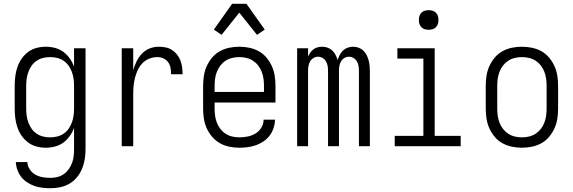

<svg xmlns="http://www.w3.org/2000/svg" viewBox="-20 -776 3040 1019"><path d="M247 223Q226 223 204.5 220.5Q183 218 163 211Q143 204 124.5 192Q106 180 93 163.5Q80 147 72.5 126.5Q65 106 64 84H125Q126 105 138 123Q150 141 168 151Q186 161 206.5 164.5Q227 168 247 168Q266 168 284.5 163.5Q303 159 318.5 148Q334 137 345 121.5Q356 106 362.5 88.5Q369 71 371 52.5Q373 34 373 15V-98Q365 -75 350.5 -54.5Q336 -34 316.5 -19.5Q297 -5 272.5 1.5Q248 8 223 8Q198 8 173.5 1.5Q149 -5 129 -20Q109 -35 94.5 -56Q80 -77 72 -101Q64 -125 61 -150Q58 -175 58 -200V-320Q58 -345 61 -370Q64 -395 72 -419Q80 -443 94.5 -464Q109 -485 129 -500Q149 -515 173.5 -521.5Q198 -528 223 -528Q248 -528 272.5 -521.5Q297 -515 316.5 -500.5Q336 -486 350.5 -465.5Q365 -445 373 -422V-520H434V15Q434 41 430 67.5Q426 94 416 118.5Q406 143 389 164Q372 185 349 198.5Q326 212 300 217.5Q274 223 247 223ZM246 -47Q265 -47 283.5 -51.5Q302 -56 317.5 -66.5Q333 -77 344 -92.5Q355 -108 361.5 -126Q368 -144 370.5 -162.5Q373 -181 373 -200V-320Q373 -339 370.5 -357.5Q368 -376 361.5 -394Q355 -412 344 -427.5Q333 -443 317.5 -453.5Q302 -464 283.5 -468.5Q265 -473 246 -473Q227 -473 208.5 -468.5Q190 -464 174.5 -453.5Q159 -443 148 -427.5Q137 -412 130.5 -394Q124 -376 121.5 -357.5Q119 -339 119 -320V-200Q119 -181 121.5 -162.5Q124 -144 130.5 -126Q137 -108 148 -92.5Q159 -77 174.5 -66.5Q190 -56 208.5 -51.5Q227 -47 246 -47Z M626 0V-520H687V-404Q694 -428 705 -450.5Q716 -473 733 -491Q750 -509 773.5 -518.5Q797 -528 822 -528Q840 -528 858.5 -524.5Q877 -521 892.5 -511Q908 -501 919.5 -486.5Q931 -472 937.5 -455Q944 -438 946.5 -419.5Q949 -401 949 -382H888Q888 -399 885 -415.5Q882 -432 872.5 -445.5Q863 -459 847.5 -466Q832 -473 816 -473Q794 -473 773 -465Q752 -457 736.5 -441Q721 -425 711.5 -405Q702 -385 696.5 -363.5Q691 -342 689 -320Q687 -298 687 -276V0Z M1250 8Q1223 8 1196.5 2.5Q1170 -3 1147 -16Q1124 -29 1106 -50Q1088 -71 1077 -95.5Q1066 -120 1062 -146.5Q1058 -173 1058 -200V-320Q1058 -347 1062 -373.5Q1066 -400 1077 -424.5Q1088 -449 1105.5 -470Q1123 -491 1146.5 -504Q1170 -517 1196.5 -522.5Q1223 -528 1250 -528Q1277 -528 1303.5 -522.5Q1330 -517 1353.5 -504Q1377 -491 1394.5 -470Q1412 -449 1423 -424.5Q1434 -400 1438 -373.5Q1442 -347 1442 -320V-232H1119V-200Q1119 -181 1121.5 -162Q1124 -143 1131 -125Q1138 -107 1149.5 -92Q1161 -77 1177 -66.5Q1193 -56 1212 -51.5Q1231 -47 1250 -47Q1272 -47 1294.5 -51.5Q1317 -56 1336 -67.5Q1355 -79 1367 -98.5Q1379 -118 1379 -141H1440Q1439 -118 1432 -96.5Q1425 -75 1411.5 -57Q1398 -39 1379 -26Q1360 -13 1339 -5.5Q1318 2 1295.5 5Q1273 8 1250 8ZM1119 -288H1381V-320Q1381 -339 1378.5 -358Q1376 -377 1369 -395Q1362 -413 1350.5 -428Q1339 -443 1323 -453.5Q1307 -464 1288 -468.5Q1269 -473 1250 -473Q1231 -473 1212 -468.5Q1193 -464 1177 -453.5Q1161 -443 1149.5 -428Q1138 -413 1131 -395Q1124 -377 1121.5 -358Q1119 -339 1119 -320ZM1156 -591 1115 -619 1212 -756H1288L1385 -619L1344 -591L1250 -709Z M1557 0V-520H1615V-476Q1620 -487 1627 -497Q1634 -507 1644 -514.5Q1654 -522 1666 -525Q1678 -528 1690 -528Q1705 -528 1719 -523Q1733 -518 1743.5 -508Q1754 -498 1761 -484.5Q1768 -471 1772 -457Q1776 -471 1783 -484.5Q1790 -498 1800.5 -508Q1811 -518 1825 -523Q1839 -528 1854 -528Q1869 -528 1883 -523Q1897 -518 1907.5 -508Q1918 -498 1925 -485Q1932 -472 1936 -457.5Q1940 -443 1941.5 -428.5Q1943 -414 1943 -399V0H1885V-399Q1885 -412 1883 -425Q1881 -438 1874.5 -449.5Q1868 -461 1856.5 -468Q1845 -475 1832 -475Q1819 -475 1807.5 -468Q1796 -461 1789.5 -449.5Q1783 -438 1781 -425Q1779 -412 1779 -399V0H1721V-399Q1721 -412 1719 -425Q1717 -438 1710.5 -449.5Q1704 -461 1692.5 -468Q1681 -475 1668 -475Q1655 -475 1643.5 -468Q1632 -461 1625.5 -449.5Q1619 -438 1617 -425Q1615 -412 1615 -399V0Z M2075 0V-55H2227V-465H2089V-520H2287V-55H2425V0ZM2255 -618Q2244 -618 2234 -621Q2224 -624 2216.5 -631.5Q2209 -639 2206 -649Q2203 -659 2203 -670Q2203 -681 2206 -691Q2209 -701 2216.5 -708.5Q2224 -716 2234 -719Q2244 -722 2255 -722Q2266 -722 2276 -719Q2286 -716 2293.5 -708.5Q2301 -701 2304 -691Q2307 -681 2307 -670Q2307 -659 2304 -649Q2301 -639 2293.5 -631.5Q2286 -624 2276 -621Q2266 -618 2255 -618Z M2750 8Q2723 8 2696.5 2.5Q2670 -3 2646.5 -16Q2623 -29 2605.5 -50Q2588 -71 2577 -95.5Q2566 -120 2562 -146.5Q2558 -173 2558 -200V-320Q2558 -347 2562 -373.5Q2566 -400 2577 -424.5Q2588 -449 2605.5 -470Q2623 -491 2646.5 -504Q2670 -517 2696.5 -522.5Q2723 -528 2750 -528Q2777 -528 2803.5 -522.5Q2830 -517 2853.5 -504Q2877 -491 2894.5 -470Q2912 -449 2923 -424.5Q2934 -400 2938 -373.5Q2942 -347 2942 -320V-200Q2942 -173 2938 -146.5Q2934 -120 2923 -95.5Q2912 -71 2894.5 -50Q2877 -29 2853.5 -16Q2830 -3 2803.5 2.5Q2777 8 2750 8ZM2750 -47Q2769 -47 2788 -51.5Q2807 -56 2823 -66.5Q2839 -77 2850.5 -92Q2862 -107 2869 -125Q2876 -143 2878.5 -162Q2881 -181 2881 -200V-320Q2881 -339 2878.5 -358Q2876 -377 2869 -395Q2862 -413 2850.5 -428Q2839 -443 2823 -453.5Q2807 -464 2788 -468.5Q2769 -473 2750 -473Q2731 -473 2712 -468.5Q2693 -464 2677 -453.5Q2661 -443 2649.5 -428Q2638 -413 2631 -395Q2624 -377 2621.5 -358Q2619 -339 2619 -320V-200Q2619 -181 2621.5 -162Q2624 -143 2631 -125Q2638 -107 2649.5 -92Q2661 -77 2677 -66.5Q2693 -56 2712 -51.5Q2731 -47 2750 -47Z"/></svg>

Font: Iosevka Fixed Light
Style: Regular
Weight: 300
Monospace: yes
Designer: Belleve Invis
Foundry: Belleve Invis
Version: Version 32.3.0